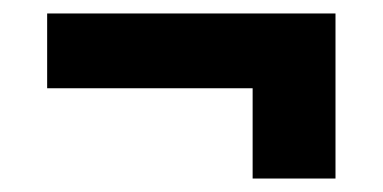

<svg xmlns="http://www.w3.org/2000/svg" viewBox="-20 -385 569 285"><path d="M355 -254H50V-365H478V-120H355Z"/></svg>

Font: D-DIN
Style: DIN-Bold
Weight: 700
Designer: Charles Nix
Foundry: Datto Inc.
Version: Version 1.00